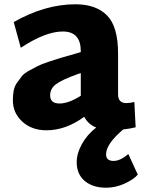

<svg xmlns="http://www.w3.org/2000/svg" viewBox="-20 -600 663 896"><path d="M579 119 623 215Q603 238 561 257Q519 276 475 276Q413 276 375.5 244.5Q338 213 338 157Q338 116 362 72.5Q386 29 429 -5Q392 -19 373 -55Q287 8 197 8Q128 8 84 -32.5Q40 -73 40 -132Q40 -157 44 -177.5Q48 -198 60 -215Q72 -232 82.5 -245Q93 -258 116 -270.5Q139 -283 155.5 -291.5Q172 -300 206 -311.5Q240 -323 262 -329.5Q284 -336 327 -348L357 -357V-361Q357 -453 273 -453Q192 -453 77 -377L44 -497Q190 -580 332 -580Q428 -580 479.5 -528Q531 -476 531 -350V-160Q531 -119 569 -119Q588 -119 607 -124L613 -6Q585 1 555 4Q475 72 475 120Q475 151 510 151Q541 151 579 119ZM214 -155Q214 -117 258 -117Q300 -117 357 -153V-259L342 -254Q267 -227 240.5 -206.5Q214 -186 214 -155Z"/></svg>

Font: Martel Sans Heavy
Style: Regular
Weight: 900
Designer: Dan Reynolds and Mathieu Réguer
Foundry: Dan Reynolds and Mathieu Réguer
Version: Version 1.001;PS 001.001;hotconv 1.0.70;makeotf.lib2.5.58329